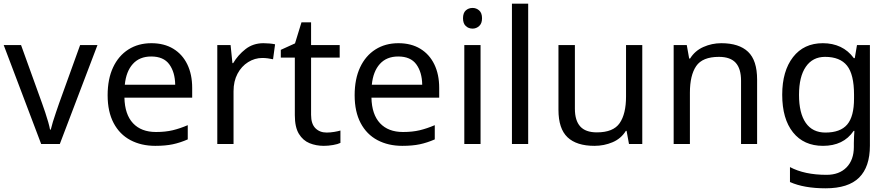

<svg xmlns="http://www.w3.org/2000/svg" viewBox="-20 -780 4817 1040"><path d="M203 0 0 -536H94L208 -220Q216 -198 225 -171Q234 -144 241 -119.5Q248 -95 251 -78H255Q259 -95 266.5 -120Q274 -145 283.5 -172Q293 -199 300 -220L414 -536H508L304 0Z M800 -546Q869 -546 918.5 -516Q968 -486 994.5 -431.5Q1021 -377 1021 -304V-251H654Q656 -160 700.5 -112.5Q745 -65 825 -65Q876 -65 915.5 -74.5Q955 -84 997 -102V-25Q956 -7 916 1.5Q876 10 821 10Q745 10 686.5 -21Q628 -52 595.5 -113.5Q563 -175 563 -264Q563 -352 592.5 -415Q622 -478 675.5 -512Q729 -546 800 -546ZM799 -474Q736 -474 699.5 -433.5Q663 -393 656 -321H929Q928 -389 897 -431.5Q866 -474 799 -474Z M1407 -546Q1422 -546 1439.5 -544.5Q1457 -543 1470 -540L1459 -459Q1446 -462 1430.5 -464Q1415 -466 1401 -466Q1360 -466 1324 -443.5Q1288 -421 1266.5 -380.5Q1245 -340 1245 -286V0H1157V-536H1229L1239 -438H1243Q1269 -482 1310 -514Q1351 -546 1407 -546Z M1749 -62Q1769 -62 1790 -65.5Q1811 -69 1824 -73V-6Q1810 1 1784 5.5Q1758 10 1734 10Q1692 10 1656.5 -4.5Q1621 -19 1599 -55Q1577 -91 1577 -156V-468H1501V-510L1578 -545L1613 -659H1665V-536H1820V-468H1665V-158Q1665 -109 1688.5 -85.5Q1712 -62 1749 -62Z M2138 -546Q2207 -546 2256.5 -516Q2306 -486 2332.5 -431.5Q2359 -377 2359 -304V-251H1992Q1994 -160 2038.5 -112.5Q2083 -65 2163 -65Q2214 -65 2253.5 -74.5Q2293 -84 2335 -102V-25Q2294 -7 2254 1.5Q2214 10 2159 10Q2083 10 2024.5 -21Q1966 -52 1933.5 -113.5Q1901 -175 1901 -264Q1901 -352 1930.5 -415Q1960 -478 2013.5 -512Q2067 -546 2138 -546ZM2137 -474Q2074 -474 2037.5 -433.5Q2001 -393 1994 -321H2267Q2266 -389 2235 -431.5Q2204 -474 2137 -474Z M2583 -536V0H2495V-536ZM2540 -737Q2560 -737 2575.5 -723.5Q2591 -710 2591 -681Q2591 -653 2575.5 -639Q2560 -625 2540 -625Q2518 -625 2503 -639Q2488 -653 2488 -681Q2488 -710 2503 -723.5Q2518 -737 2540 -737Z M2841 0H2753V-760H2841Z M3459 -536V0H3387L3374 -71H3370Q3344 -29 3298 -9.5Q3252 10 3200 10Q3103 10 3054 -36.5Q3005 -83 3005 -185V-536H3094V-191Q3094 -127 3123 -95Q3152 -63 3213 -63Q3302 -63 3336.5 -113Q3371 -163 3371 -257V-536Z M3887 -546Q3983 -546 4032 -499.5Q4081 -453 4081 -349V0H3994V-343Q3994 -408 3965 -440Q3936 -472 3874 -472Q3785 -472 3751 -422Q3717 -372 3717 -278V0H3629V-536H3700L3713 -463H3718Q3744 -505 3790 -525.5Q3836 -546 3887 -546Z M4437 -546Q4490 -546 4532.5 -526Q4575 -506 4605 -465H4610L4622 -536H4692V9Q4692 124 4633.5 182Q4575 240 4452 240Q4394 240 4345.5 231.5Q4297 223 4259 206V125Q4338 167 4457 167Q4526 167 4565.5 126.5Q4605 86 4605 16V-5Q4605 -17 4606 -39.5Q4607 -62 4608 -71H4604Q4576 -30 4534.5 -10Q4493 10 4438 10Q4334 10 4275.5 -63Q4217 -136 4217 -267Q4217 -395 4275.5 -470.5Q4334 -546 4437 -546ZM4449 -472Q4382 -472 4345 -418.5Q4308 -365 4308 -266Q4308 -167 4344.5 -114.5Q4381 -62 4451 -62Q4532 -62 4569 -105.5Q4606 -149 4606 -246V-267Q4606 -377 4568 -424.5Q4530 -472 4449 -472Z"/></svg>

Font: Noto Sans Tai Tham
Style: Regular
Weight: 400
Designer: Monotype Design Team 2013. Revised by David WIlliams 2020
Foundry: Monotype Imaging Inc.
Version: Version 2.002